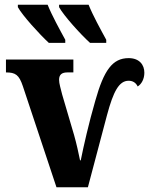

<svg xmlns="http://www.w3.org/2000/svg" viewBox="-20 -786 626 806"><path d="M358 -606H426V-619C402 -663 370 -721 352 -766H228V-756C247 -721 318 -642 358 -606ZM185 -606H254V-619C230 -663 198 -721 180 -766H55V-756C74 -721 146 -642 185 -606ZM76 -424 217 0H349L429 -302C456 -403 480 -447 520 -447C536 -447 550 -440 558 -423C574 -433 586 -454 586 -481C586 -513 566 -542 520 -542C452 -542 416 -491 380 -363C353 -270 331 -173 319 -113H316C309 -147 302 -180 291 -219L241 -389C235 -414 228 -435 228 -451C228 -474 241 -482 263 -482H288V-536H5V-482C45 -482 60 -472 76 -424Z"/></svg>

Font: Noto Serif Condensed ExtraBold
Style: Regular
Weight: 800
Width: 3
Designer: Monotype Design Team
Foundry: Monotype Imaging Inc.
Version: Version 2.013